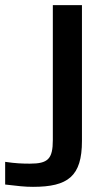

<svg xmlns="http://www.w3.org/2000/svg" viewBox="-160 -520 381 745"><path d="M-44 115C-73 115 -100 114 -140 108V196C-89 202 -64 205 -32 205C104 205 158 164 158 27V-500H45V23C45 97 26 115 -44 115Z"/></svg>

Font: LT Wave Medium
Style: Regular
Weight: 500
Designer: Daniel Lyons
Version: Version 2.5 (Glyphs App)